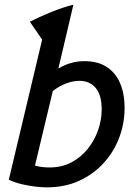

<svg xmlns="http://www.w3.org/2000/svg" viewBox="-20 -796 594 829"><path d="M181 13Q163 13 135.5 10Q108 7 77 0Q46 -7 18 -20L162 -625L109 -702Q147 -722 198.5 -743Q250 -764 297 -776L232 -500Q258 -516 286.5 -524Q315 -532 344 -532Q403 -532 441.5 -506.5Q480 -481 499 -435.5Q518 -390 518 -330Q518 -264 495 -202.5Q472 -141 428 -92.5Q384 -44 322 -15.5Q260 13 181 13ZM194 -73Q247 -73 288.5 -95Q330 -117 359 -153.5Q388 -190 403.5 -234Q419 -278 419 -323Q419 -385 393.5 -416Q368 -447 322 -447Q297 -447 266.5 -436Q236 -425 208 -403L131 -81Q146 -77 160.5 -75Q175 -73 194 -73Z"/></svg>

Font: Ubuntu Sans Medium
Style: Italic
Weight: 500
Italic angle: -13.5°
Designer: Dalton Maag Ltd
Foundry: Dalton Maag Ltd
Version: Version 1.006